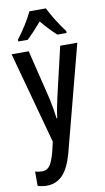

<svg xmlns="http://www.w3.org/2000/svg" viewBox="-108 -815 606 1105"><g transform="rotate(-10 195.5 -263.0)"><path d="M4 -540H104L175 -249Q181 -221 186 -191.5Q191 -162 195 -132H199Q202 -159 207 -187Q212 -215 220 -249L288 -540H388L226 79Q202 165 164.5 202.5Q127 240 74 240Q61 240 47.5 238Q34 236 20 232V148Q30 151 40 152.5Q50 154 60 154Q89 154 105 132.5Q121 111 137 53L150 -4ZM244 -766Q260 -733 285.5 -692Q311 -651 337 -617V-606H283Q263 -624 240.5 -647.5Q218 -671 196 -698Q173 -671 150 -646.5Q127 -622 110 -606H55V-617Q81 -651 107.5 -693Q134 -735 148 -766Z"/></g></svg>

Font: Noto Sans Kannada ExtraCondensed Medium
Style: Regular
Weight: 500
Width: 2
Designer: Jelle Bosma - Monotype Design Team
Foundry: Monotype Imaging Inc.
Version: Version 2.005; ttfautohint (v1.8.4.7-5d5b)